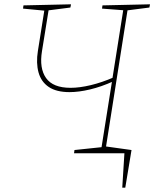

<svg xmlns="http://www.w3.org/2000/svg" viewBox="-20 -712 717 892"><path d="M506 -334Q451 -309 398.5 -296.5Q346 -284 303 -284Q242 -284 206.5 -308Q171 -332 159 -375.5Q147 -419 156 -475L186 -664L192 -662L87 -672L89 -687L310 -692L307 -677L198 -663L206 -666L175 -474Q162 -395 194 -349.5Q226 -304 308 -304Q350 -304 402 -316.5Q454 -329 509 -353L500 -333L553 -668L559 -664L454 -672L456 -687L677 -692L674 -677L565 -663L573 -668L471 -21L465 -29L571 -15L569 0H324L326 -15L459 -29L450 -17L500 -332ZM548 160 558 0H469V-32L591 -15L562 160Z"/></svg>

Font: Bitter Thin
Style: Italic
Weight: 100
Italic angle: -9°
Designer: Sol Matas, and Bitter project Authors
Foundry: Sol Matas
Version: Version 2.002